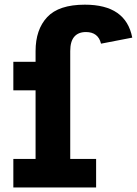

<svg xmlns="http://www.w3.org/2000/svg" viewBox="-20 -822 600 842"><path d="M38.5 0V-125H136V-426H38.5V-551H136V-598Q136 -692.5 187 -747Q238 -801.5 352 -801.5Q442.5 -801.5 494.2 -765.5Q546 -729.5 560 -657L423 -630.5Q417 -656 400.2 -668.8Q383.5 -681.5 357 -681.5Q323.5 -681.5 305.8 -661Q288 -640.5 288 -598V-125H401.5V0Z"/></svg>

Font: Hepta Slab
Style: Bold
Weight: 700
Designer: Michael LaGattuta
Foundry: Michael LaGattuta
Version: Version 1.100